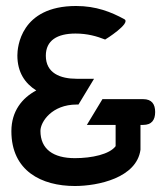

<svg xmlns="http://www.w3.org/2000/svg" viewBox="-20 -610 556 641"><path d="M18 -172C18 -39 119 11 230 11C307 11 436 -16 449 -110V-193H458C486 -193 498 -209 498 -236C498 -262 487 -279 458 -279H322L270 -193H366V-122C346 -95 287 -82 230 -82C158 -82 115 -112 115 -173C115 -203 153 -261 236 -261H242L294 -347H236C181 -347 133 -366 133 -424C133 -475 171 -498 232 -498C272 -498 303 -489 331 -478C332 -478 419 -533 395 -546C351 -570 301 -590 234 -590C48 -590 38 -451 38 -425C38 -369 63 -332 101 -308C54 -283 18 -239 18 -172Z"/></svg>

Font: Charger Sport
Style: Bd
Weight: 700
Designer: Jasper
Foundry: Cannot Into Space Fonts
Version: Version 1.1